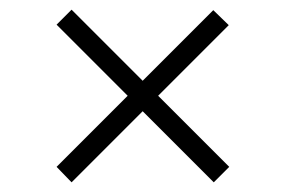

<svg xmlns="http://www.w3.org/2000/svg" viewBox="-20 -428 590 397"><path d="M454 -83 422 -51 275 -198 128 -51 97 -83 244 -230 97 -377 128 -408 275 -261 421 -407 453 -376 307 -230Z"/></svg>

Font: EauTestSC Semilight
Style: Regular
Weight: 300
Designer: Christian Thalmann (Catharsis Fonts)
Version: Version 0.001;PS 000.001;hotconv 1.0.88;makeotf.lib2.5.64775